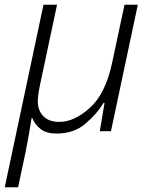

<svg xmlns="http://www.w3.org/2000/svg" viewBox="-42 -552 631 808"><path d="M-22 236H34L66 87Q73 52 80 11.5Q87 -29 91 -55H94Q105 -27 129.5 -8.5Q154 10 196 10Q269 10 317.5 -31.5Q366 -73 394 -119H398L378 0H425L538 -532H482L429 -284Q401 -156 335.5 -97.5Q270 -39 208 -39Q163 -39 140 -63.5Q117 -88 117 -125Q117 -136 119 -152Q121 -168 126 -193L198 -532H141Z"/></svg>

Font: Noto Sans UI Light
Style: Italic
Weight: 300
Italic angle: -12°
Designer: Monotype Design Team
Foundry: Monotype Imaging Inc.
Version: Version 1.901